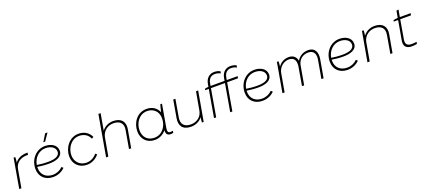

<svg xmlns="http://www.w3.org/2000/svg" viewBox="65 -1945 7011 3177"><g transform="rotate(-20 3571.0 -356.5)"><path d="M49 0H87L143 -317C161 -423 246 -482 359 -482C366 -482 372 -482 378 -481L385 -520H373C280 -520 207 -488 161 -426C166 -462 169 -497 168 -520H139Z M649 6C729 6 802 -24 857 -80L830 -104C785 -58 723 -31 654 -31C534 -31 454 -106 454 -224L455 -243C507 -234 578 -226 658 -226C775 -226 896 -257 896 -369C896 -470 798 -524 691 -524C532 -524 414 -387 414 -220C414 -83 508 6 649 6ZM720 -591 809 -720H767L688 -591ZM458 -275C478 -392 565 -487 687 -487C775 -487 857 -446 857 -366C857 -279 753 -259 653 -259C576 -259 507 -267 458 -275Z M1242 7C1324 7 1401 -30 1457 -98L1430 -120C1382 -63 1321 -29 1247 -29C1131 -29 1050 -114 1050 -228C1050 -351 1135 -488 1279 -488C1368 -488 1433 -445 1464 -372L1497 -391C1461 -473 1384 -525 1281 -525C1117 -525 1010 -372 1010 -223C1010 -90 1105 7 1242 7Z M1579 0H1618L1675 -323C1696 -424 1781 -490 1882 -490C2000 -490 2057 -426 2037 -316L1982 0H2020L2076 -316C2098 -440 2036 -526 1892 -526C1812 -526 1741 -492 1693 -429L1744 -720H1705Z M2713 4C2731 4 2744 2 2762 -2L2768 -38C2752 -33 2739 -32 2721 -32C2677 -32 2673 -68 2682 -121L2752 -520H2722C2709 -477 2699 -433 2690 -390C2658 -472 2582 -526 2479 -526C2312 -526 2211 -379 2211 -226C2211 -93 2300 5 2437 5C2520 5 2591 -32 2639 -93C2633 -29 2662 4 2713 4ZM2478 -489C2580 -489 2670 -420 2670 -293C2670 -157 2585 -32 2443 -32C2326 -32 2251 -112 2251 -230C2251 -362 2337 -489 2478 -489Z M3076 4C3159 4 3230 -31 3276 -90C3270 -54 3267 -21 3267 0H3297L3389 -520H3351L3294 -201C3276 -95 3190 -33 3087 -33C2961 -33 2917 -106 2934 -206L2988 -520H2950L2896 -209C2875 -86 2928 4 3076 4Z M3504 -508 3500 -484H3563L3479 0H3517L3601 -484H3848L3764 0H3802L3886 -484H4078L4084 -520H3892L3901 -567C3914 -642 3959 -682 4025 -682C4061 -682 4096 -672 4123 -657L4129 -693C4105 -708 4063 -718 4027 -718C3942 -718 3880 -664 3863 -570L3854 -520H3607L3616 -567C3629 -642 3674 -682 3740 -682C3776 -682 3811 -672 3838 -657L3844 -693C3820 -708 3778 -718 3742 -718C3657 -718 3595 -664 3578 -570L3569 -519C3549 -518 3523 -513 3504 -508Z M4335 6C4415 6 4488 -24 4543 -80L4516 -104C4471 -58 4409 -31 4340 -31C4220 -31 4140 -106 4140 -224L4141 -243C4193 -234 4264 -226 4344 -226C4461 -226 4582 -257 4582 -369C4582 -470 4484 -524 4377 -524C4218 -524 4100 -387 4100 -220C4100 -83 4194 6 4335 6ZM4144 -275C4164 -392 4251 -487 4373 -487C4461 -487 4543 -446 4543 -366C4543 -279 4439 -259 4339 -259C4262 -259 4193 -267 4144 -275Z M4684 0H4722L4778 -318C4796 -424 4883 -490 4973 -490C5082 -490 5097 -400 5083 -320L5028 0H5066L5123 -324L5126 -342C5148 -433 5222 -488 5310 -488C5426 -488 5440 -397 5426 -318L5370 0H5408L5464 -319C5480 -410 5460 -525 5323 -525C5239 -525 5166 -484 5124 -412C5113 -474 5072 -527 4984 -527C4905 -527 4838 -490 4797 -427C4802 -464 4804 -497 4803 -520H4775Z M5833 6C5913 6 5986 -24 6041 -80L6014 -104C5969 -58 5907 -31 5838 -31C5718 -31 5638 -106 5638 -224L5639 -243C5691 -234 5762 -226 5842 -226C5959 -226 6080 -257 6080 -369C6080 -470 5982 -524 5875 -524C5716 -524 5598 -387 5598 -220C5598 -83 5692 6 5833 6ZM5642 -275C5662 -392 5749 -487 5871 -487C5959 -487 6041 -446 6041 -366C6041 -279 5937 -259 5837 -259C5760 -259 5691 -267 5642 -275Z M6181 0H6220L6279 -333C6303 -428 6386 -490 6484 -490C6602 -490 6659 -426 6639 -316L6584 0H6622L6678 -316C6700 -440 6638 -526 6494 -526C6413 -526 6343 -492 6294 -428C6299 -465 6303 -497 6302 -520H6273Z M6948 3C6982 5 7028 1 7054 -6L7060 -41C7034 -35 6987 -32 6959 -34C6893 -38 6863 -74 6876 -147L6934 -484H7124L7130 -520H6940L6962 -645L6924 -639L6903 -520C6879 -518 6843 -513 6824 -508L6820 -484H6897L6837 -144C6820 -49 6863 -2 6948 3Z"/></g></svg>

Font: Fixel Display ExtraLight
Style: Italic
Weight: 200
Italic angle: -10°
Designer: AlfaBravo + MacPaw
Foundry: Kyrylo Tkachov, Marchela Mozhyna, Serhii Makarenko, Maria Weinstein, Zakhar Kryvoshyya
Version: Version 1.210;Glyphs 3.2 (3217)